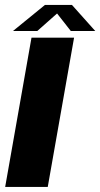

<svg xmlns="http://www.w3.org/2000/svg" viewBox="-30 -742 398 762"><path d="M-9.5 0H159.5L264 -592.5H95ZM21.5 -619H118L196.5 -688.5L251 -619H348L255.5 -722.5H148.5Z"/></svg>

Font: Anybody UltraCondensed Thin
Style: Bold Italic
Weight: 700
Italic angle: -10°
Version: Version 1.111